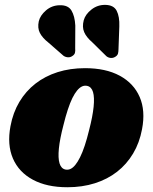

<svg xmlns="http://www.w3.org/2000/svg" viewBox="-20 -772 641 807"><path d="M337.5 -485.5Q424.5 -485.5 483.2 -453.8Q542 -422 567 -364.5Q592 -307 577 -229Q566.5 -172 539.5 -126.8Q512.5 -81.5 472 -50Q431.5 -18.5 378.8 -1.8Q326 15 263 15Q176.5 15 117.8 -16.8Q59 -48.5 34.2 -106.2Q9.5 -164 24 -241.5Q34.5 -298.5 61.5 -343.8Q88.5 -389 129 -420.5Q169.5 -452 222.2 -468.8Q275 -485.5 337.5 -485.5ZM254.5 -59.5Q265.5 -57 276 -61.8Q286.5 -66.5 296.5 -78.8Q306.5 -91 316.5 -111Q326.5 -131 336 -159.5Q345.5 -188 354.5 -225Q369.5 -283 373.5 -323Q377.5 -363 371 -385Q364.5 -407 346.5 -411Q335.5 -413.5 325 -408.8Q314.5 -404 304.2 -391.8Q294 -379.5 284.2 -359.8Q274.5 -340 265 -311.2Q255.5 -282.5 246.5 -245.5Q231.5 -188 227.5 -147.8Q223.5 -107.5 230.2 -85.5Q237 -63.5 254.5 -59.5ZM296.5 -664.5 296 -568Q297 -559 295.2 -550.8Q293.5 -542.5 284 -536.5Q275.5 -530.5 265.2 -531.2Q255 -532 247 -537.5L184 -592.5Q158 -613 147.5 -633.8Q137 -654.5 143 -682.5Q149 -707.5 173.5 -728.5Q198 -749.5 231 -750Q266.5 -751 280.5 -727.5Q294.5 -704 296.5 -664.5ZM481.5 -661 478 -564.5Q478 -554.5 475.8 -546.5Q473.5 -538.5 464 -533Q455 -527.5 445 -528.5Q435 -529.5 427.5 -535.5L368 -594Q343 -615.5 333.8 -637Q324.5 -658.5 332 -687Q339 -712 364.5 -732Q390 -752 422.5 -751.5Q458 -751 470.5 -726.5Q483 -702 481.5 -661Z"/></svg>

Font: Fraunces Black
Style: Italic
Weight: 900
Italic angle: -16°
Version: Version 1.000;[b76b70a41]